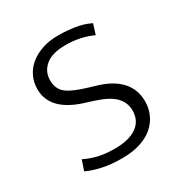

<svg xmlns="http://www.w3.org/2000/svg" viewBox="-122 -570 639 671"><g transform="rotate(-30 197.5 -234.0)"><path d="M317 -411Q267 -434 208 -434Q154 -434 127 -411.5Q100 -389 100 -354Q100 -319 123 -300.5Q146 -282 204 -265L234 -256Q291 -239 321 -206Q351 -173 351 -125Q351 -97 340 -72.5Q329 -48 308 -30Q287 -12 255.5 -2Q224 8 183 8Q138 8 104 0.5Q70 -7 44 -19L58 -60Q84 -47 112 -40.5Q140 -34 178 -34Q235 -34 266 -56Q297 -78 297 -119Q297 -151 274.5 -174.5Q252 -198 195 -216L163 -226Q46 -263 46 -349Q46 -377 57.5 -400.5Q69 -424 89.5 -440.5Q110 -457 138.5 -466.5Q167 -476 202 -476Q234 -476 268 -471Q302 -466 330 -452Z"/></g></svg>

Font: Mukta Vaani ExtraLight
Style: Regular
Weight: 275
Designer: Noopur Datye, Girish Dalvi, Yashodeep Gholap, Pallavi Karambelkar
Foundry: Ek Type
Version: Version 2.538;PS 1.000;hotconv 16.6.51;makeotf.lib2.5.65220;